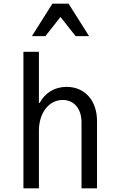

<svg xmlns="http://www.w3.org/2000/svg" viewBox="-20 -1021 640 1041"><path d="M107 0H191V-312C191 -409 245 -479 320 -479C382 -479 422 -431 422 -358V0H506V-365C506 -476 440 -550 341 -550C276 -550 225 -518 195 -463H191V-740H107ZM153 -825H226L308 -929L390 -825H463L352 -1001H264Z"/></svg>

Font: CommitMonoNiceRocks
Style: Regular
Weight: 400
Monospace: yes
Designer: Eigil Nikolajsen
Foundry: Eigil Nikolajsen
Version: Version 1.143